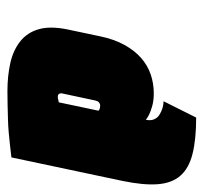

<svg xmlns="http://www.w3.org/2000/svg" viewBox="-36 -514 561 530"><g transform="rotate(90 245.0 -249.5)"><path d="M311 -371Q307 -375 297 -380Q287 -385 272 -389Q257 -393 238 -393Q211 -393 186 -384.5Q161 -376 140.5 -358Q120 -340 104.5 -312Q89 -284 81 -246L62 -156Q52 -108 61 -76Q70 -44 94.5 -24.5Q119 -5 154.5 3Q190 11 233 11Q253 11 272 10.5Q291 10 309.5 9.5Q328 9 345.5 7.5Q363 6 380.5 4Q398 2 415 0L480 -307Q492 -365 489 -404Q486 -443 465.5 -466.5Q445 -490 405 -500Q365 -510 305 -510L260 -420Q269 -420 279 -417Q289 -414 297.5 -408.5Q306 -403 310 -393.5Q314 -384 311 -371ZM286 -240 263 -131Q263 -131 262 -130.5Q261 -130 259.5 -130Q258 -130 256.5 -129.5Q255 -129 253 -128.5Q251 -128 249 -128Q246 -128 244 -128.5Q242 -129 240.5 -130.5Q239 -132 238.5 -134Q238 -136 238 -138L258 -232Q259 -235 260 -237.5Q261 -240 263 -241.5Q265 -243 267 -244Q269 -245 272 -245Q275 -245 277.5 -244.5Q280 -244 282.5 -243Q285 -242 286 -240Z"/></g></svg>

Font: Advent Pro Black
Style: Italic
Weight: 900
Italic angle: -12°
Version: Version 3.000